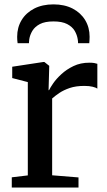

<svg xmlns="http://www.w3.org/2000/svg" viewBox="-20 -836 476 856"><path d="M32.5 0V-45.5L104 -54V-470L34.5 -488V-538.5L172.5 -559.5H178L199.5 -542.5L199 -521.5L196.5 -433.5L199 -434.5Q203.5 -444.5 217 -464.2Q230.5 -484 253.5 -505.2Q276.5 -526.5 307.8 -541.5Q339 -556.5 378.5 -556.5Q392 -556.5 400.2 -555Q408.5 -553.5 414 -551.5V-441Q408 -445.5 393.2 -449.2Q378.5 -453 356 -453Q318.5 -453 291.2 -443.8Q264 -434.5 245 -421.8Q226 -409 212.5 -397V-54.5L330 -45V0ZM218.5 -816.5Q267.5 -816.5 303.8 -797.8Q340 -779 359.8 -746.2Q379.5 -713.5 379.5 -672Q379.5 -665.5 379 -657.5Q378.5 -649.5 378 -643.5H328Q328 -646.5 327.8 -651.2Q327.5 -656 326.5 -661Q323.5 -680.5 312.8 -698.8Q302 -717 279.2 -728.8Q256.5 -740.5 218.5 -740.5Q180.5 -740.5 158 -728.8Q135.5 -717 124.5 -698.8Q113.5 -680.5 110.5 -661Q110 -656 109.5 -651.2Q109 -646.5 109 -643.5H58.5Q57.5 -649.5 57 -657.5Q56.5 -665.5 56.5 -672Q56.5 -713.5 76.2 -746.2Q96 -779 132.5 -797.8Q169 -816.5 218.5 -816.5Z"/></svg>

Font: Merriweather 36pt Medium
Style: Regular
Weight: 500
Version: Version 2.100